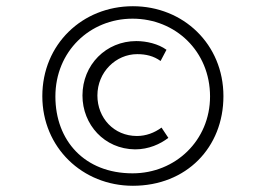

<svg xmlns="http://www.w3.org/2000/svg" viewBox="-20 -665 854 617"><path d="M407 -68C579 -68 698 -191 698 -356C698 -523 569 -645 407 -645C245 -645 116 -523 116 -356C116 -191 245 -68 407 -68ZM406 -108C252 -108 158 -213 158 -355C158 -500 269 -605 406 -605C544 -605 655 -500 655 -355C655 -214 544 -108 406 -108ZM521 -222 499 -255C476 -238 449 -228 420 -228C346 -228 293 -286 293 -358C293 -434 353 -491 421 -491C449 -491 474 -485 496 -469L515 -505C489 -524 451 -533 418 -533C321 -533 245 -457 245 -358C245 -265 315 -186 414 -185C458 -185 495 -202 521 -222Z"/></svg>

Font: Sulaf Light
Style: Regular
Weight: 300
Designer: Bandar Raffah (Arabic) and Santiago Orozco (Latin)
Foundry: Caramella and Typemade
Version: Version 1.005;PS 001.005;hotconv 1.0.88;makeotf.lib2.5.64775